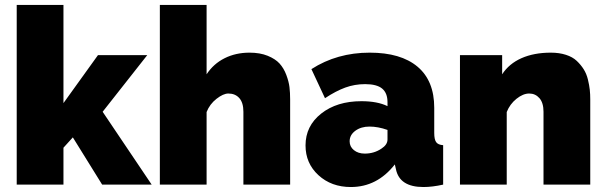

<svg xmlns="http://www.w3.org/2000/svg" viewBox="-20 -750 2461 780"><path d="M395 0 275.9 -191.9 237.8 -149.9V0H47.9V-730H237.8V-331.1L377.9 -525.9H578.1L397 -295.9L596.2 0Z M1158.7 0H968.8V-295.9Q968.8 -333 952.1 -351.6Q935.5 -370.1 907.7 -370.1Q887.2 -370.1 859.6 -348.6Q832 -327.1 819.3 -294.9V0H629.4V-730H819.3V-448.2Q847.2 -490.7 892.3 -513.4Q937.5 -536.1 993.7 -536.1Q1036.1 -536.1 1067.4 -523.4Q1098.6 -510.7 1115.7 -491.9Q1132.8 -473.1 1143.1 -445.8Q1153.3 -418.5 1156 -396Q1158.7 -373.5 1158.7 -346.2Z M1221.2 -159.2Q1221.2 -238.3 1284.9 -288.6Q1348.6 -338.9 1448.2 -338.9Q1513.2 -338.9 1554.2 -318.8V-335Q1554.2 -372.1 1532.5 -390.1Q1510.7 -408.2 1463.4 -408.2Q1420.9 -408.2 1382.8 -394.3Q1344.7 -380.4 1300.3 -351.1L1245.1 -469.2Q1349.1 -536.1 1481.9 -536.1Q1608.4 -536.1 1676.3 -479Q1744.1 -421.9 1744.1 -312V-210Q1744.1 -183.1 1752 -172.4Q1759.8 -161.6 1780.3 -160.2V0Q1736.3 9.8 1700.2 9.8Q1603 9.8 1588.4 -63L1584 -82Q1512.2 9.8 1405.3 9.8Q1326.2 9.8 1273.7 -38.3Q1221.2 -86.4 1221.2 -159.2ZM1529.3 -146Q1554.2 -162.1 1554.2 -183.1V-222.2Q1515.6 -235.8 1481 -235.8Q1446.8 -235.8 1423.6 -218.8Q1400.4 -201.7 1400.4 -175.8Q1400.4 -154.3 1417.7 -140.1Q1435.1 -126 1461.9 -126Q1499.5 -126 1529.3 -146Z M2377.9 0H2188V-295.9Q2188 -332.5 2171.4 -351.3Q2154.8 -370.1 2129.9 -370.1Q2105 -370.1 2078.1 -348.6Q2051.3 -327.1 2038.6 -294.9V0H1848.6V-525.9H2020V-448.2Q2047.9 -491.2 2098.6 -513.7Q2149.4 -536.1 2217.8 -536.1Q2252 -536.1 2279.1 -527.3Q2306.2 -518.6 2323 -502.7Q2339.8 -486.8 2351.3 -468.5Q2362.8 -450.2 2368.4 -427Q2374 -403.8 2376 -385.3Q2377.9 -366.7 2377.9 -346.2Z"/></svg>

Font: Rawline Black
Style: Regular
Weight: 900
Designer: Matt McInerney, Pablo Impallari, Rodrigo Fuenzalida
Foundry: Matt McInerney, Pablo Impallari, Rodrigo Fuenzalida
Version: Version 4.020;PS 004.020;hotconv 1.0.88;makeotf.lib2.5.64775